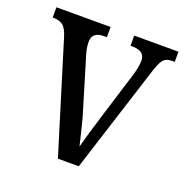

<svg xmlns="http://www.w3.org/2000/svg" viewBox="-102 -631 703 726"><g transform="rotate(20 249.5 -268.0)"><path d="M70 -442Q60 -474 45.5 -484.5Q31 -495 5 -495V-536H223V-495H211Q164 -495 164 -455Q164 -443 166 -431Q168 -419 172 -406L228 -220Q240 -183 250.5 -139.5Q261 -96 267 -71Q272 -91 283 -128.5Q294 -166 307 -208L363 -389Q376 -430 376 -456Q376 -495 326 -495H318V-536H496V-495H485Q460 -495 448.5 -479.5Q437 -464 423 -417L290 0H206Z"/></g></svg>

Font: Noto Serif Thai Condensed
Style: Regular
Weight: 400
Width: 3
Designer: Monotype Design Team
Foundry: Monotype Imaging Inc.
Version: Version 2.002; ttfautohint (v1.8.4.7-5d5b)